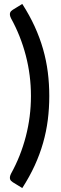

<svg xmlns="http://www.w3.org/2000/svg" viewBox="-20 -801 311 974"><path d="M137 -314Q137 -419 111 -519Q85 -619 36 -708Q31.5 -717 30.5 -724Q29.5 -731 31.2 -736.2Q33 -741.5 36.8 -745Q40.5 -748.5 45 -751.5L93 -781Q130 -723.5 156 -666.5Q182 -609.5 198.5 -551.8Q215 -494 222.5 -434.8Q230 -375.5 230 -314Q230 -252 222.5 -192.8Q215 -133.5 198.5 -75.8Q182 -18 156 38.8Q130 95.5 93 153L45 123.5Q40.5 120.5 36.8 117Q33 113.5 31.2 108.2Q29.5 103 30.5 96Q31.5 89 36 80Q85 -8.5 111 -108.8Q137 -209 137 -314Z"/></svg>

Font: Lato 2
Style: Regular
Weight: 600
Designer: Lukasz Dziedzic with Adam Twardoch and Botio Nikoltchev
Foundry: tyPoland Lukasz Dziedzic
Version: Version 2.015; 2015-08-06; http://www.latofonts.com/